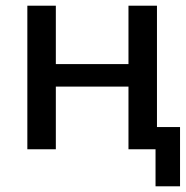

<svg xmlns="http://www.w3.org/2000/svg" viewBox="-20 -524 652 674"><path d="M76 0V-504H176V-299H431V-504H531V-78H612V130H526V0H431V-220H176V0Z"/></svg>

Font: Mulish SemiBold
Style: Regular
Weight: 600
Designer: Vernon Adams
Foundry: Vernon Adams
Version: Version 3.603; ttfautohint (v1.8.3)